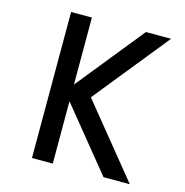

<svg xmlns="http://www.w3.org/2000/svg" viewBox="-115 -908 980 1016"><g transform="rotate(15 375.0 -400.0)"><path d="M264 -800V0H150V-800ZM227 -387 560 -800H698L368 -391L686 0H542Z"/></g></svg>

Font: Martian Mono VF sWd Rg
Style: Regular
Weight: 400
Width: 6
Monospace: yes
Designer: Roman Shamin
Foundry: Evil Martians
Version: Version 1.100